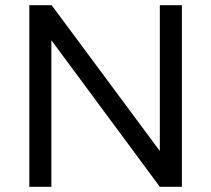

<svg xmlns="http://www.w3.org/2000/svg" viewBox="-20 -720 814 740"><path d="M93 -700H179L596 -138V-700H681V0H596L178 -565V0H93Z"/></svg>

Font: Oak Sans
Style: Regular
Weight: 400
Designer: Erik Kennedy, Walven
Foundry: Erik Kennedy, Walven
Version: Version 1.000